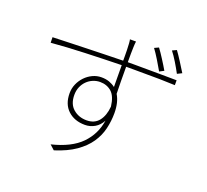

<svg xmlns="http://www.w3.org/2000/svg" viewBox="-139 -975 1279 1184"><g transform="rotate(20 500.0 -383.5)"><path d="M878 -666 908 -681Q889 -712 867 -746.5Q845 -781 828 -804L800 -791Q819 -767 840 -732.5Q861 -698 878 -666ZM770 -642 799 -657Q791 -671 780.5 -688Q770 -705 759.5 -721.5Q749 -738 738.5 -753.5Q728 -769 719 -781L691 -768Q709 -744 731 -708Q753 -672 770 -642ZM617 -630H569V-686Q569 -711 570 -728Q570 -735 571 -748.5Q572 -762 573 -767H533Q535 -762 536.5 -742Q538 -722 538.5 -699Q539 -676 539 -656V-629Q477 -628 412 -626Q347 -624 286 -622.5Q225 -621 172 -619Q119 -617 80 -616L81 -580Q128 -584 184.5 -587.5Q241 -591 301 -593Q361 -595 422 -597Q483 -599 540 -600Q540 -558 540.5 -518.5Q541 -479 541 -457Q523 -471 500.5 -479Q478 -487 449 -487Q419 -487 391.5 -474Q364 -461 343 -439Q322 -417 309.5 -388.5Q297 -360 297 -328Q297 -256 340 -216Q383 -176 452 -176Q486 -176 515.5 -193Q545 -210 563 -244Q549 -152 485.5 -87Q422 -22 295 9L326 37Q408 11 461 -26Q514 -63 544.5 -108Q575 -153 587 -203.5Q599 -254 599 -306Q599 -377 571 -423Q570 -458 569.5 -505Q569 -552 569 -600H618Q726 -600 789.5 -599Q853 -598 890 -596V-628Q861 -628 792 -629Q723 -630 617 -630ZM452 -206Q400 -206 364 -237Q328 -268 328 -328Q328 -357 338 -380.5Q348 -404 365 -421Q382 -438 404.5 -447.5Q427 -457 451 -457Q496 -457 526.5 -430Q557 -403 565 -337Q560 -277 532 -241.5Q504 -206 452 -206Z"/></g></svg>

Font: Spoqa Han Sans Neo Thin
Style: Regular
Weight: 100
Designer: [Spoqa Han Sans Neo] Dong-huui Kim  Younghwa Kang  Yujin Lee  [Noto Sans] Ryoko NISHIZUKA  (kana & ideographs); Paul D. 
Foundry: Spoqa (http://www.spoqa-han-sans.com)
Version: Version 1.100;hotconv 1.0.109;makeotfexe 2.5.65596